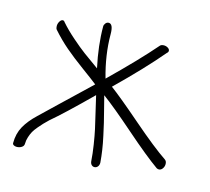

<svg xmlns="http://www.w3.org/2000/svg" viewBox="-104 -832 1064 974"><g transform="rotate(15 427.5 -344.5)"><path d="M628.9 -661.1Q635.7 -670.9 650.9 -670.9Q662.6 -670.9 672.4 -664.8Q682.1 -658.7 682.1 -649.9Q682.1 -643.1 674.8 -637.2Q587.9 -534.2 450.2 -399.9Q504.4 -359.9 621.3 -258.8Q738.3 -157.7 805.2 -112.8Q814.9 -106 814.9 -90.8Q814.9 -77.6 807.1 -66.9Q799.3 -56.2 788.1 -56.2Q782.7 -56.2 776.9 -59.1Q712.4 -104.5 597.9 -204.6Q483.4 -304.7 423.8 -348.1Q427.2 -334 440.2 -283.9Q453.1 -233.9 458.3 -211.9Q463.4 -189.9 472.2 -149.9Q481 -109.9 485.8 -77.1Q490.7 -44.4 493.2 -12.2Q493.2 1.5 486.1 9.3Q479 17.1 469.2 17.1Q460.9 17.1 454.6 11Q448.2 4.9 446.8 -6.8Q444.3 -45.9 437 -92.3Q429.7 -138.7 422.9 -169.9Q416 -201.2 402.6 -257.3Q389.2 -313.5 383.8 -337.9Q251 -206.5 187 -152.8Q169.9 -136.2 161.9 -127.9Q153.8 -119.6 139.4 -102.5Q125 -85.4 117.9 -72.8Q110.8 -60.1 105 -42.2Q99.1 -24.4 99.1 -6.8Q99.1 5.9 87.6 12.9Q76.2 20 62 20Q52.7 20 46.4 16.1Q40 12.2 40 5.9Q40 -43.9 61.3 -82Q82.5 -120.1 123 -158.2Q134.8 -168.9 209.7 -241.2Q284.7 -313.5 365.2 -389.2Q340.8 -408.7 283.9 -450.2Q227.1 -491.7 185.3 -527.3Q143.6 -563 105 -606.9Q100.1 -613.3 100.1 -625Q100.1 -638.2 107.2 -649.7Q114.3 -661.1 123 -661.1Q129.4 -661.1 133.8 -653.8Q163.6 -619.6 203.9 -584.5Q244.1 -549.3 273.4 -527.6Q302.7 -505.9 353 -470.2Q328.1 -585 328.1 -684.1Q328.1 -692.4 334.7 -700.7Q341.3 -709 351.1 -709Q375 -709 375 -654.8Q375 -547.9 408.2 -431.2Q549.8 -569.3 628.9 -661.1Z"/></g></svg>

Font: Zhizn
Style: Regular
Weight: 400
Designer: Peter Zharnov
Foundry: Peter Zharnov
Version: Version 1.000